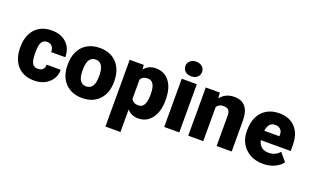

<svg xmlns="http://www.w3.org/2000/svg" viewBox="-96 -1260 3220 1977"><g transform="rotate(20 1513.5 -271.0)"><path d="M269.5 -117.2Q304.2 -117.2 323.2 -136Q342.3 -154.8 341.8 -188.5H496.1Q496.1 -101.6 433.8 -45.9Q371.6 9.8 273.4 9.8Q158.2 9.8 91.8 -62.5Q25.4 -134.8 25.4 -262.7V-269.5Q25.4 -349.6 54.9 -410.9Q84.5 -472.2 140.1 -505.1Q195.8 -538.1 272 -538.1Q375 -538.1 435.5 -481Q496.1 -423.8 496.1 -326.2H341.8Q341.8 -367.2 321.8 -389.2Q301.8 -411.1 268.1 -411.1Q204.1 -411.1 193.4 -329.6Q189.9 -303.7 189.9 -258.3Q189.9 -178.7 209 -147.9Q228 -117.2 269.5 -117.2Z M544.9 -269Q544.9 -348.1 575.7 -409.9Q606.4 -471.7 664.1 -504.9Q721.7 -538.1 799.3 -538.1Q918 -538.1 986.3 -464.6Q1054.7 -391.1 1054.7 -264.6V-258.8Q1054.7 -135.3 986.1 -62.7Q917.5 9.8 800.3 9.8Q687.5 9.8 619.1 -57.9Q550.8 -125.5 545.4 -241.2ZM709.5 -258.8Q709.5 -185.5 732.4 -151.4Q755.4 -117.2 800.3 -117.2Q888.2 -117.2 890.1 -252.4V-269Q890.1 -411.1 799.3 -411.1Q716.8 -411.1 710 -288.6Z M1617.7 -260.3Q1617.7 -137.2 1562.3 -63.7Q1506.8 9.8 1412.6 9.8Q1339.8 9.8 1293 -43.5V203.1H1128.4V-528.3H1282.2L1287.1 -479.5Q1334.5 -538.1 1411.6 -538.1Q1509.3 -538.1 1563.5 -466.1Q1617.7 -394 1617.7 -268.1ZM1453.1 -270.5Q1453.1 -411.1 1371.1 -411.1Q1312.5 -411.1 1293 -369.1V-161.1Q1314.5 -117.2 1372.1 -117.2Q1450.7 -117.2 1453.1 -252.9Z M1863.8 0H1698.7V-528.3H1863.8ZM1689 -664.6Q1689 -699.7 1714.4 -722.2Q1739.7 -744.6 1780.3 -744.6Q1820.8 -744.6 1846.2 -722.2Q1871.6 -699.7 1871.6 -664.6Q1871.6 -629.4 1846.2 -606.9Q1820.8 -584.5 1780.3 -584.5Q1739.7 -584.5 1714.4 -606.9Q1689 -629.4 1689 -664.6Z M2116.2 -528.3 2121.6 -466.3Q2176.3 -538.1 2272.5 -538.1Q2355 -538.1 2395.8 -488.8Q2436.5 -439.5 2438 -340.3V0H2272.9V-333.5Q2272.9 -373.5 2256.8 -392.3Q2240.7 -411.1 2198.2 -411.1Q2149.9 -411.1 2126.5 -373V0H1961.9V-528.3Z M2784.7 9.8Q2663.1 9.8 2587.9 -62.7Q2512.7 -135.3 2512.7 -251.5V-265.1Q2512.7 -346.2 2542.7 -408.2Q2572.8 -470.2 2630.4 -504.2Q2688 -538.1 2767.1 -538.1Q2878.4 -538.1 2942.9 -469Q3007.3 -399.9 3007.3 -276.4V-212.4H2680.2Q2689 -168 2718.8 -142.6Q2748.5 -117.2 2795.9 -117.2Q2874 -117.2 2918 -171.9L2993.2 -83Q2962.4 -40.5 2906 -15.4Q2849.6 9.8 2784.7 9.8ZM2766.1 -411.1Q2693.8 -411.1 2680.2 -315.4H2846.2V-328.1Q2847.2 -367.7 2826.2 -389.4Q2805.2 -411.1 2766.1 -411.1Z"/></g></svg>

Font: Roboto Black
Style: Regular
Weight: 900
Designer: Google
Version: Version 2.134; 2016